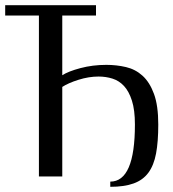

<svg xmlns="http://www.w3.org/2000/svg" viewBox="-21 -680 665 740"><path d="M499 -200Q499 -256 487.5 -292Q476 -328 457 -348.5Q438 -369 412.5 -377Q387 -385 359 -385Q321 -385 281.5 -372.5Q242 -360 219 -345V0H129V-620H-1V-660H349V-620H219V-390Q242 -405 289 -417.5Q336 -430 389 -430Q428 -430 464.5 -421.5Q501 -413 528.5 -388Q556 -363 572.5 -318Q589 -273 589 -200Q589 -134 580.5 -88.5Q572 -43 551 -14.5Q530 14 494 27Q458 40 404 40V20Q499 20 499 -200Z"/></svg>

Font: Philosopher
Style: Regular
Weight: 400
Designer: Jovanny Lemonad
Foundry: Jovanny Lemonad
Version: Version 1.000